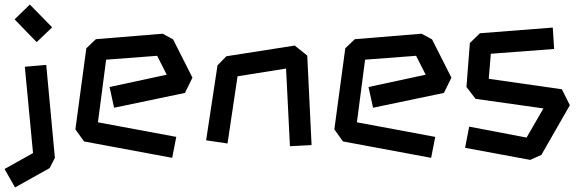

<svg xmlns="http://www.w3.org/2000/svg" viewBox="-30 -681 2542 843"><path d="M34 -596 101 -661 199 -561 131 -496ZM-10 61 115 -9 79 -388 173 -396 211 12 188 57 36 142Z M339 -60 301 -113 349 -469 391 -509 684 -533 730 -508 815 -340 782 -273 471 -208 451 -299 702 -353 660 -436 436 -419 400 -144 744 -80 726 12Z M1226 -380 1013 -346 969 -51 875 -65 925 -394 964 -434 1264 -481 1319 -437 1338 -44 1243 -39Z M1476 -60 1438 -113 1486 -469 1528 -509 1821 -533 1867 -508 1952 -340 1919 -273 1608 -208 1588 -299 1839 -353 1797 -436 1573 -419 1537 -144 1881 -80 1863 12Z M2012 -32 2030 -125 2282 -77 2356 -205 2058 -247 2018 -299 2033 -492 2077 -535 2397 -560 2403 -466 2125 -445 2116 -335 2437 -289 2472 -219 2347 -1 2298 21Z"/></svg>

Font: ZCOOL KuaiLe
Style: Regular
Weight: 400
Designer: Lui Bingke
Foundry: ZCOOL
Version: Version 2.000